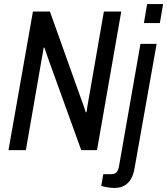

<svg xmlns="http://www.w3.org/2000/svg" viewBox="-20 -743 827 950"><path d="M22 0 143 -686H227L383 -249Q386 -242 390 -230.5Q394 -219 398 -207.5Q402 -196 404 -188H408Q410 -203 413.5 -223.5Q417 -244 420 -260L494 -686H580L460 0H382L223 -440Q219 -451 212 -471.5Q205 -492 200 -507H196Q193 -491 189.5 -468Q186 -445 182 -426L108 0ZM692 -629 708 -723H787L771 -629ZM544 187Q535 187 522.5 185.5Q510 184 499 181.5Q488 179 481 177L491 119H527Q548 119 557 109Q566 99 570 73L675 -526H755L646 88Q641 120 628 142.5Q615 165 594 176Q573 187 544 187Z"/></svg>

Font: Archivo Condensed
Style: Italic
Weight: 400
Width: 3
Italic angle: -10°
Designer: Hector Gatti
Foundry: Omnibus-Type
Version: Version 2.001